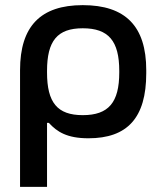

<svg xmlns="http://www.w3.org/2000/svg" viewBox="-20 -529 630 747"><path d="M549 -244V-256C549 -427 468 -509 302 -509C138 -509 58 -427 58 -256V198H163V-51H170C202 -16 241 9 324 9C475 9 549 -70 549 -244ZM163 -247V-253C163 -370 203 -419 302 -419C402 -419 444 -370 444 -253V-247C444 -130 402 -81 302 -81C203 -81 163 -130 163 -247Z"/></svg>

Font: LT Wave Text Medium
Style: Regular
Weight: 500
Designer: Daniel Lyons
Version: Version 2.5 (Glyphs App)